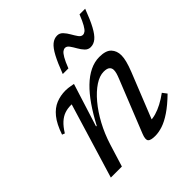

<svg xmlns="http://www.w3.org/2000/svg" viewBox="-191 -814 952 952"><g transform="rotate(-45 285.0 -338.0)"><path d="M44.5 -316 30.5 -321.5Q49.5 -377.5 74.8 -408.5Q100 -439.5 131 -452Q162 -464.5 197 -464.5Q206 -464.5 214.8 -463.5Q223.5 -462.5 232.2 -461Q241 -459.5 250 -457.5L178.5 -231H183Q211.5 -285 241.2 -328Q271 -371 302.2 -401.2Q333.5 -431.5 366.5 -447.5Q399.5 -463.5 433.5 -463.5Q479 -463.5 498 -443.2Q517 -423 517 -391.5Q517 -374 511.2 -351.8Q505.5 -329.5 493.5 -299L389 -38L386 -60.5Q405 -60 427.8 -66.5Q450.5 -73 475.8 -86.2Q501 -99.5 527 -118.5L544.5 -95.5Q503 -55 468.5 -31.8Q434 -8.5 405.5 0.8Q377 10 353 10Q320.5 10 312 -1Q303.5 -12 316 -43L426 -317.5Q432.5 -333.5 435.8 -345.2Q439 -357 439 -366.5Q439 -380 429.5 -388.2Q420 -396.5 397 -396.5Q368 -396.5 335 -374.8Q302 -353 269.8 -314.8Q237.5 -276.5 210.2 -226Q183 -175.5 165 -118L128.5 0H51L170.5 -394Q169 -394 167.2 -394Q165.5 -394 164 -394Q141 -394 120.8 -387Q100.5 -380 81.8 -363Q63 -346 44.5 -316ZM553 -682Q531.5 -624.5 513.2 -590.8Q495 -557 477 -542.2Q459 -527.5 438 -527.5Q420.5 -527.5 408 -540.8Q395.5 -554 385.8 -571.5Q376 -589 366.5 -602.2Q357 -615.5 345 -615.5Q336.5 -615.5 328.2 -609.2Q320 -603 309.5 -585.2Q299 -567.5 285 -531.5H245.5Q267.5 -589.5 285.5 -623.2Q303.5 -657 321.5 -671.8Q339.5 -686.5 360.5 -686.5Q378 -686.5 390.5 -673Q403 -659.5 412.8 -642.2Q422.5 -625 432 -611.5Q441.5 -598 453.5 -598Q462 -598 470.2 -604.2Q478.5 -610.5 489 -628.8Q499.5 -647 513.5 -682Z"/></g></svg>

Font: Newsreader
Style: Italic
Weight: 400
Italic angle: -17°
Designer: Hugues Gentile
Foundry: Production Type
Version: Version 1.003